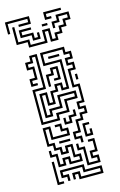

<svg xmlns="http://www.w3.org/2000/svg" viewBox="-136 -958 639 1020"><g transform="rotate(-15 184.0 -447.5)"><path d="M229 -180V-204H199V-246H229V-306H259V-336H289V-354H259V-396H289V-474H259V-576H289V-594H259V-636H289V-654H259V-684H151V-636H241V-474H199V-504H181V-474H151V-414H109V-474H91V-366H109V-396H169V-456H271V-414H211V-354H151V-324H49V-516H109V-684H91V-654H61V-636H91V-564H61V-546H85V-534H49V-576H79V-624H49V-666H79V-696H121V-504H61V-336H139V-366H199V-426H259V-444H181V-384H121V-354H79V-486H121V-426H139V-486H169V-516H211V-486H229V-624H139V-696H271V-666H301V-624H271V-606H301V-564H271V-486H301V-384H271V-366H301V-324H271V-294H241V-234H211V-216H241V-180ZM175 -654V-666H235V-654ZM139 -510V-576H169V-606H211V-534H175V-546H199V-594H181V-564H151V-510ZM289 -510V-540H301V-510ZM169 -294V-330H181V-306H199V-336H229V-360H241V-324H211V-294ZM79 -84V-144H49V-180H61V-156H91V-96H109V-126H151V-96H199V-114H169V-174H151V-144H109V-174H79V-204H49V-306H91V-246H169V-264H139V-294H115V-306H151V-276H181V-234H79V-294H61V-216H91V-186H121V-156H139V-186H181V-126H211V-84H139V-114H121V-84ZM259 -204V-276H295V-264H271V-216H289V-240H301V-204ZM115 -204V-216H175V-204ZM229 -54V-144H199V-180H211V-156H241V-66H289V-84H259V-126H289V-174H265V-186H301V-114H271V-96H301V-54ZM49 6V-120H61V-6H85V6ZM169 6V-24H151V0H139V-36H181V-6H289V-24H199V-54H91V-36H121V0H109V-24H79V-66H211V-36H301V6ZM1 -835V-901H133V-859H67V-871H121V-889H13V-835ZM211 -859V-901H307V-889H223V-871H247V-859ZM91 -739V-769H31V-865H43V-781H103V-751H181V-811H223V-751H241V-781H271V-811H301V-841H331V-859H283V-829H253V-805H241V-841H271V-871H343V-829H313V-799H283V-769H253V-739H211V-799H193V-739ZM121 -769V-799H61V-841H127V-829H73V-811H133V-781H151V-805H163V-769ZM187 -829V-841H217V-829Z"/></g></svg>

Font: Rubik Maze
Style: Regular
Weight: 400
Designer: Hubert and Fischer, NaN
Foundry: Hubert and Fischer, NaN
Version: Version 2.200